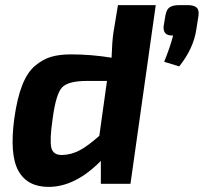

<svg xmlns="http://www.w3.org/2000/svg" viewBox="-20 -720 798 752"><path d="M442 -700H590L491 0H375V-90Q275 12 170 12Q87 12 52 -51Q17 -114 36 -256Q47 -335 67 -386Q87 -437 117.5 -462.5Q148 -488 180.5 -497.5Q213 -507 258 -507Q337 -507 417 -494Q419 -556 424 -591ZM684 -700H714Q740 -700 750.5 -690Q761 -680 757 -656L749 -605Q738 -530 682 -460L623 -478Q647 -537 658 -581Q637 -580 628 -589.5Q619 -599 621 -618L628 -660Q632 -683 644.5 -691.5Q657 -700 684 -700ZM399 -403H320Q247 -403 223 -377.5Q199 -352 186 -254Q174 -171 181 -141.5Q188 -112 224 -113Q260 -114 292.5 -131.5Q325 -149 369 -188Z"/></svg>

Font: Exo 2.0
Style: Bold Italic
Weight: 700
Italic angle: -8°
Designer: Natanael Gama
Version: Version 1.001;PS 001.001;hotconv 1.0.70;makeotf.lib2.5.58329